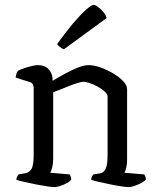

<svg xmlns="http://www.w3.org/2000/svg" viewBox="-20 -767 645 787"><path d="M202 0Q195 0 174.5 -3Q154 -6 128.5 -11Q103 -16 81 -21Q59 -26 47 -30Q47 -37 50.5 -43.5Q54 -50 56 -52L83 -57Q99 -59 108.5 -73.5Q118 -88 118 -132V-407Q118 -415 114.5 -421.5Q111 -428 101 -431L44 -449Q46 -461 48 -466.5Q50 -472 54 -477Q69 -485 95 -492.5Q121 -500 135 -500Q164 -500 180 -482.5Q196 -465 196 -436Q219 -450 245.5 -464.5Q272 -479 298 -489.5Q324 -500 343 -500Q365 -500 392 -490.5Q419 -481 444 -466Q469 -451 485 -434Q501 -417 501 -402V-115Q501 -94 497.5 -79.5Q494 -65 490 -59L571 -52Q574 -48 576 -42.5Q578 -37 578 -31Q572 -24 559 -17Q546 -10 531.5 -5Q517 0 507 0Q499 0 478.5 -3Q458 -6 433.5 -11Q409 -16 387 -21Q365 -26 354 -30Q354 -38 357 -43.5Q360 -49 363 -52L388 -56Q399 -58 406 -64.5Q413 -71 417 -87Q421 -103 421 -132V-371Q421 -381 409.5 -391.5Q398 -402 381 -411.5Q364 -421 347.5 -426.5Q331 -432 322 -432Q315 -432 298.5 -427Q282 -422 262 -414Q242 -406 224.5 -399Q207 -392 198 -389V-116Q198 -96 194 -81Q190 -66 186 -59L266 -52Q268 -48 270 -42.5Q272 -37 272 -31Q267 -23 253.5 -16Q240 -9 226 -4.5Q212 0 202 0ZM242 -565Q233 -568 225.5 -574.5Q218 -581 214 -586Q248 -634 278.5 -670Q309 -706 332 -726.5Q355 -747 364 -747Q371 -747 382 -738.5Q393 -730 403.5 -718Q414 -706 417 -693Z"/></svg>

Font: Texturina 12pt Light
Style: Regular
Weight: 300
Designer: Guillermo Torres Carreño
Foundry: Omnibus-Type
Version: Version 1.002